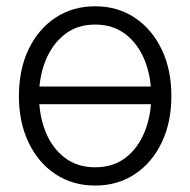

<svg xmlns="http://www.w3.org/2000/svg" viewBox="-20 -573 600 605"><path d="M478 -300.3V-244.6H82V-300.3ZM279.8 11.7Q209 11.7 154.8 -24.2Q100.6 -60.1 70.1 -123.8Q39.6 -187.5 39.6 -270Q39.6 -354 70.1 -417.7Q100.6 -481.4 154.8 -517.3Q209 -553.2 279.8 -553.2Q350.6 -553.2 404.5 -517.3Q458.5 -481.4 489.3 -417.7Q520 -354 520 -270Q520 -187.5 489.5 -123.8Q459 -60.1 404.8 -24.2Q350.6 11.7 279.8 11.7ZM279.8 -45.9Q336.9 -45.9 376.2 -76.4Q415.5 -106.9 436 -158.2Q456.5 -209.5 456.5 -270Q456.5 -331.5 436 -382.8Q415.5 -434.1 376 -464.8Q336.4 -495.6 279.8 -495.6Q223.1 -495.6 183.8 -464.6Q144.5 -433.6 123.8 -382.6Q103 -331.5 103 -270Q103 -209.5 123.5 -158.2Q144 -106.9 183.6 -76.4Q223.1 -45.9 279.8 -45.9Z"/></svg>

Font: Inter Tight Light
Style: Regular
Weight: 300
Designer: Rasmus Andersson
Foundry: rsms
Version: Version 3.004